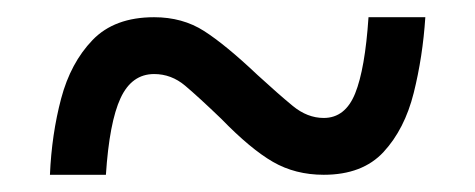

<svg xmlns="http://www.w3.org/2000/svg" viewBox="-20 -468 552 223"><path d="M38 -265Q40 -312 51 -353.5Q62 -395 87.5 -421.5Q113 -448 159 -448Q192 -448 217 -432Q242 -416 279 -381Q303 -359 320 -345Q337 -331 356 -331Q381 -331 392.5 -359.5Q404 -388 408 -448H474Q471 -402 460.5 -360Q450 -318 425.5 -291.5Q401 -265 356 -265Q323 -265 297 -280Q271 -295 237 -330Q211 -355 195 -368.5Q179 -382 159 -382Q133 -382 120 -354Q107 -326 103 -265Z"/></svg>

Font: Noto Serif Hebrew SemiCondensed SemiBold
Style: Regular
Weight: 600
Width: 4
Designer: Monotype Design Team
Foundry: Monotype Imaging Inc.
Version: Version 2.004; ttfautohint (v1.8.4.7-5d5b)